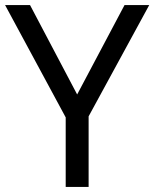

<svg xmlns="http://www.w3.org/2000/svg" viewBox="-20 -734 606 754"><path d="M283 -363 469 -714H566L328 -277V0H238V-273L0 -714H98Z"/></svg>

Font: Noto Sans Tifinagh Ghat
Style: Regular
Weight: 400
Designer: JamraPatel
Foundry: JamraPatel LLC
Version: Version 2.006; ttfautohint (v1.8.4.7-5d5b)